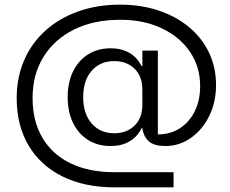

<svg xmlns="http://www.w3.org/2000/svg" viewBox="-20 -705 990 825"><path d="M473.3 100Q342.5 100 247.9 52.9Q153.3 5.8 102.5 -80.4Q51.7 -166.7 51.7 -283.3Q51.7 -372.5 83.8 -446.2Q115.8 -520 175 -573.3Q234.2 -626.7 315.8 -655.8Q397.5 -685 495.8 -685Q586.7 -685 662.1 -659.6Q737.5 -634.2 792.9 -587.9Q848.3 -541.7 878.3 -478.3Q908.3 -415 908.3 -339.2Q908.3 -266.7 879.2 -207.1Q850 -147.5 800.4 -112.5Q750.8 -77.5 690 -77.5Q644.2 -77.5 620.8 -96.7Q597.5 -115.8 591.7 -154.2H588.3Q570 -116.7 535.8 -97.1Q501.7 -77.5 455.8 -77.5Q400 -77.5 358.3 -103.8Q316.7 -130 293.8 -177.1Q270.8 -224.2 270.8 -287.5Q270.8 -350.8 293.8 -397.9Q316.7 -445 358.3 -471.2Q400 -497.5 455.8 -497.5Q501.7 -497.5 535.8 -477.9Q570 -458.3 588.3 -420.8H591.7V-487.5H658.3V-127.5Q712.5 -127.5 753.3 -154.2Q794.2 -180.8 817.1 -227.5Q840 -274.2 840 -334.2Q840 -418.3 796.2 -482.5Q752.5 -546.7 675.4 -583.3Q598.3 -620 496.7 -620Q382.5 -620 297.9 -577.9Q213.3 -535.8 166.7 -460.4Q120 -385 120 -283.3Q120 -185 161.7 -113.8Q203.3 -42.5 282.1 -3.8Q360.8 35 473.3 35H725.8V100ZM470.8 -132.5Q525 -132.5 558.3 -165.4Q591.7 -198.3 591.7 -254.2V-320.8Q591.7 -376.7 558.3 -409.6Q525 -442.5 470.8 -442.5Q410 -442.5 373.8 -400.8Q337.5 -359.2 337.5 -287.5Q337.5 -216.7 373.8 -174.6Q410 -132.5 470.8 -132.5Z"/></svg>

Font: Funnel Display Light Light
Style: Regular
Weight: 300
Version: Version 1.000